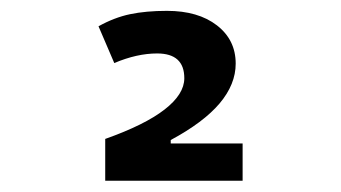

<svg xmlns="http://www.w3.org/2000/svg" viewBox="-20 -723 626 352"><path d="M172.9 -391.6V-468.3Q245.6 -494.1 281.7 -522.2Q317.9 -550.3 317.9 -579.6Q317.9 -625 268.1 -625Q231 -625 189.5 -607.4L160.6 -674.8Q189.5 -690.9 218.5 -697Q247.6 -703.1 286.1 -703.1Q343.3 -703.1 377.7 -676.5Q412.1 -649.9 412.1 -606.4Q412.1 -568.4 382.6 -533.4Q353 -498.5 293 -466.3V-391.6ZM185.5 -391.6V-460H424.8V-391.6Z"/></svg>

Font: Cascadia Mono
Style: Regular
Weight: 400
Monospace: yes
Designer: Aaron Bell
Foundry: Saja Typeworks
Version: Version 2404.023